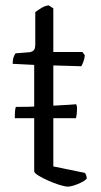

<svg xmlns="http://www.w3.org/2000/svg" viewBox="-20 -693 376 713"><path d="M35 -254Q35 -272 36 -282Q37 -292 39 -296Q58 -296 84.5 -296.5Q111 -297 139.5 -298.5Q168 -300 193.5 -301.5Q219 -303 238 -304Q257 -305 263 -306L266 -296Q266 -280 265 -270.5Q264 -261 262 -254ZM233 0Q221 0 200.5 -6.5Q180 -13 158.5 -22.5Q137 -32 122 -41.5Q107 -51 107 -57V-452L27 -456Q27 -472 31 -482Q35 -492 38 -495L89 -499Q101 -501 106 -507Q111 -513 111 -530V-648Q120 -655 134 -663.5Q148 -672 161 -673L178 -662V-500H286L295 -488Q294 -475 289.5 -463.5Q285 -452 282 -447L178 -450V-75L295 -51Q297 -49 299.5 -43.5Q302 -38 302 -29Q295 -22 282 -15.5Q269 -9 255 -4.5Q241 0 233 0Z"/></svg>

Font: Texturina Medium 12pt ExtraLight
Style: Regular
Weight: 250
Version: Version 1.002